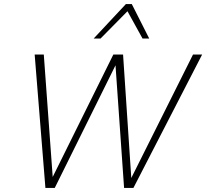

<svg xmlns="http://www.w3.org/2000/svg" viewBox="-20 -927 1017 947"><path d="M592 0 546 -658H587L630 -12H609L932 -658H977L638 0ZM204 0 151 -658H196L243 -12H219L539 -658H576L250 0ZM442 -737 601 -907H630L619 -882L476 -737ZM683 -737 603 -882 601 -907H630L716 -737Z"/></svg>

Font: Ysabeau ExtraLight
Style: Italic
Weight: 250
Italic angle: -12°
Version: Version 2.000;gftools[0.9.27.dev2+g8671c4b]